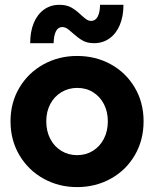

<svg xmlns="http://www.w3.org/2000/svg" viewBox="-20 -764 636 792"><path d="M23.4 -263.7Q23.4 -341.3 60.3 -402.8Q97.2 -464.4 159.9 -498.8Q222.7 -533.2 297.9 -533.2Q374.5 -533.2 437 -498.8Q499.5 -464.4 535.9 -402.8Q572.3 -341.3 572.3 -263.7Q572.3 -185.5 535.9 -123.5Q499.5 -61.5 436.8 -26.9Q374 7.8 297.9 7.8Q222.7 7.8 159.9 -26.9Q97.2 -61.5 60.3 -123.5Q23.4 -185.5 23.4 -263.7ZM424.8 -263.7Q424.8 -303.2 408.7 -334.5Q392.6 -365.7 364 -383.5Q335.4 -401.4 298.8 -401.4Q262.7 -401.4 233.4 -383.8Q204.1 -366.2 187.5 -335Q170.9 -303.7 170.9 -263.7Q170.9 -222.7 187.5 -190.9Q204.1 -159.2 233.2 -141.6Q262.2 -124 297.9 -124Q334 -124 362.8 -141.6Q391.6 -159.2 408.2 -190.9Q424.8 -222.7 424.8 -263.7ZM224.6 -744.1Q254.4 -744.1 273.9 -733.2Q293.5 -722.2 314.5 -702.1Q327.6 -689.9 336.9 -683.8Q346.2 -677.7 356.4 -677.7Q374.5 -678.2 383.5 -696.5Q392.6 -714.8 392.6 -744.1H489.3Q489.3 -697.3 474.4 -661.4Q459.5 -625.5 431.9 -605.7Q404.3 -585.9 368.2 -585.9Q339.8 -585.9 321 -596.7Q302.2 -607.4 280.3 -627Q266.1 -640.1 256.8 -646.2Q247.6 -652.3 236.3 -652.3Q219.2 -652.3 210.4 -634.3Q201.7 -616.2 201.2 -585.9H104.5Q104.5 -633.8 119.4 -669.4Q134.3 -705.1 161.6 -724.6Q189 -744.1 224.6 -744.1Z"/></svg>

Font: Reddit Sans Vanilla ExtraBold
Style: Regular
Weight: 800
Designer: Stephen Hutchings
Foundry: Reddit
Version: Version 1.013